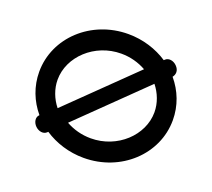

<svg xmlns="http://www.w3.org/2000/svg" viewBox="-103 -719 943 853"><g transform="rotate(20 368.0 -292.5)"><path d="M551.6 -417C578.4 -383.5 595 -341.3 595 -297.6C595 -189.2 493.8 -92.5 368 -92.5C324.9 -92.5 284.8 -103.7 250.1 -123.1ZM141 -287.6C141 -396 242.2 -492.7 368 -492.7C411.2 -492.7 451.2 -481.5 486 -462C403.5 -381.7 266.1 -247.7 184.4 -168.1C157.6 -201.6 141 -243.9 141 -287.6ZM119.2 -111.3 118 -110C104.8 -97.1 108.4 -73.6 124.4 -57.9C140.3 -42.2 164.1 -38.4 177.6 -51.6L181.5 -55.3C233.6 -20.9 298.3 0 368 0C543.6 0 683.8 -130.9 683.8 -292.6C683.8 -361.1 659.1 -423.5 616.7 -474C627.7 -487.6 630.9 -508.2 611.6 -527.1C596 -542.6 572.8 -546.5 559.1 -534C557.4 -532.5 558.5 -533.5 554.6 -529.8C502.5 -564.2 437.7 -585.2 368 -585.2C192.4 -585.2 52.2 -454.3 52.2 -292.6C52.2 -224.1 77.1 -161.5 119.2 -111.3Z"/></g></svg>

Font: Hi.
Style: Bold
Weight: 400
Designer: Mew Too, Robert Jablonski
Foundry: Cannot Into Space Fonts
Version: Version 1.996